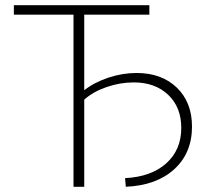

<svg xmlns="http://www.w3.org/2000/svg" viewBox="-20 -714 812 734"><path d="M261 0V-658H33V-694H551V-658H302V-369Q340 -399 394 -417Q448 -435 502 -435Q598 -435 656 -379Q714 -323 714 -230Q714 -129 646 -67Q578 -5 461 0L458 -33Q558 -38 615.5 -89.5Q673 -141 673 -225Q673 -304 623 -351.5Q573 -399 491 -399Q439 -399 387 -381Q335 -363 302 -333V0Z"/></svg>

Font: Cantarell Light
Style: Regular
Weight: 300
Designer: Dave Crossland, Nikolaus Waxweiler, Florian Fecher, Jacques Le Bailly, Eben Sorkin, Alexei Vanyashin, Alexios Zavras, Em
Version: Version 0.303